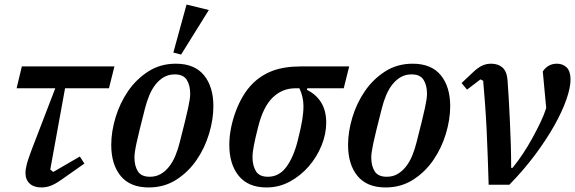

<svg xmlns="http://www.w3.org/2000/svg" viewBox="-20 -812 2528 844"><path d="M76 -520H483L459 -424H266L201 -67L214 -56L331 -124L351 -93L250 -22Q223 -3 203 4.5Q183 12 162 12Q129 12 110.5 -5Q92 -22 92 -52Q92 -61 93.5 -70Q95 -79 98 -91Q101 -103 106.5 -118.5Q112 -134 120 -156L223 -424H53Z M639 -35Q665 -35 685.5 -46.5Q706 -58 722.5 -78.5Q739 -99 750.5 -126.5Q762 -154 770 -186Q784 -241 793 -277.5Q802 -314 807 -337.5Q812 -361 814 -375Q816 -389 816 -400Q816 -437 801 -461Q786 -485 748 -485Q722 -485 701.5 -473.5Q681 -462 664.5 -441.5Q648 -421 636.5 -393.5Q625 -366 617 -334Q603 -279 594 -242.5Q585 -206 580 -182.5Q575 -159 573 -144.5Q571 -130 571 -120Q571 -83 586 -59Q601 -35 639 -35ZM634 12Q552 12 510.5 -38.5Q469 -89 469 -175Q469 -233 488 -296Q507 -359 543 -411.5Q579 -464 632 -498Q685 -532 753 -532Q835 -532 876.5 -481.5Q918 -431 918 -345Q918 -287 899 -224Q880 -161 844 -108.5Q808 -56 755 -22Q702 12 634 12ZM800 -792 898 -768 776 -572 742 -581Z M1331 -424 1329 -417Q1370 -397 1392 -361Q1414 -325 1414 -273Q1414 -223 1393.5 -172.5Q1373 -122 1337.5 -81Q1302 -40 1254.5 -14Q1207 12 1152 12Q1071 12 1029.5 -39Q988 -90 988 -175Q988 -211 995.5 -249Q1003 -287 1016.5 -323Q1030 -359 1048.5 -390Q1067 -421 1090 -444Q1128 -482 1179 -501Q1230 -520 1303 -520H1515L1491 -424ZM1158 -35Q1207 -35 1239 -78.5Q1271 -122 1289 -195Q1303 -250 1308.5 -284Q1314 -318 1314 -346Q1314 -367 1309 -387.5Q1304 -408 1296 -424H1279Q1221 -424 1179 -383.5Q1137 -343 1115 -255Q1102 -204 1096 -173Q1090 -142 1090 -121Q1090 -84 1105 -59.5Q1120 -35 1158 -35Z M1680 -35Q1706 -35 1726.5 -46.5Q1747 -58 1763.5 -78.5Q1780 -99 1791.5 -126.5Q1803 -154 1811 -186Q1825 -241 1834 -277.5Q1843 -314 1848 -337.5Q1853 -361 1855 -375Q1857 -389 1857 -400Q1857 -437 1842 -461Q1827 -485 1789 -485Q1763 -485 1742.5 -473.5Q1722 -462 1705.5 -441.5Q1689 -421 1677.5 -393.5Q1666 -366 1658 -334Q1644 -279 1635 -242.5Q1626 -206 1621 -182.5Q1616 -159 1614 -144.5Q1612 -130 1612 -120Q1612 -83 1627 -59Q1642 -35 1680 -35ZM1675 12Q1593 12 1551.5 -38.5Q1510 -89 1510 -175Q1510 -233 1529 -296Q1548 -359 1584 -411.5Q1620 -464 1673 -498Q1726 -532 1794 -532Q1876 -532 1917.5 -481.5Q1959 -431 1959 -345Q1959 -287 1940 -224Q1921 -161 1885 -108.5Q1849 -56 1796 -22Q1743 12 1675 12Z M2128 0Q2126 -61 2124 -123Q2122 -185 2119 -244.5Q2116 -304 2112 -358Q2108 -412 2104 -457L2092 -463L2033 -418L2009 -447L2059 -494Q2081 -515 2099.5 -523.5Q2118 -532 2139 -532Q2170 -532 2189 -515Q2208 -498 2211 -460Q2214 -423 2216.5 -376Q2219 -329 2221.5 -278Q2224 -227 2225.5 -174.5Q2227 -122 2227 -74H2233Q2256 -102 2278.5 -136Q2301 -170 2320.5 -205.5Q2340 -241 2356 -274.5Q2372 -308 2381 -337L2366 -498Q2389 -532 2428 -532Q2454 -532 2471 -515.5Q2488 -499 2488 -462Q2488 -427 2469.5 -374Q2451 -321 2416 -259Q2381 -197 2331 -130Q2281 -63 2219 0Z"/></svg>

Font: IBM Plex Serif Medm
Style: Italic
Weight: 500
Italic angle: -14°
Designer: Mike Abbink, Paul van der Laan, Pieter van Rosmalen
Foundry: Bold Monday
Version: Version 3.001